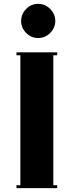

<svg xmlns="http://www.w3.org/2000/svg" viewBox="-20 -970 380 990"><path d="M265.1 -861.8Q265.1 -827.1 239 -800.5Q212.9 -773.9 176.8 -773.9Q140.6 -773.9 114.7 -800.3Q88.9 -826.7 88.9 -861.8Q88.9 -897 114.7 -923.6Q140.6 -950.2 176.8 -950.2Q212.9 -950.2 239 -923.6Q265.1 -897 265.1 -861.8ZM64.9 0V-15.1H85V-685.1H64.9V-700.2H274.9V-685.1H254.9V-15.1H274.9V0Z"/></svg>

Font: Copperplate CC
Style: Bold
Weight: 700
Designer: indestructible type*
Foundry: Cowboy Collective
Version: Version 1.000